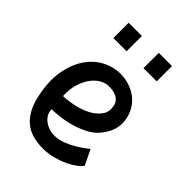

<svg xmlns="http://www.w3.org/2000/svg" viewBox="-209 -812 924 924"><g transform="rotate(45 253.5 -350.0)"><path d="M247 -73Q274 -73 301.5 -83.5Q329 -94 352 -107.5Q375 -121 392 -133.5Q409 -146 415 -151L452 -74Q446 -63 427 -48.5Q408 -34 381 -21Q354 -8 320.5 1Q287 10 251 10Q167 10 122 -30.5Q77 -71 60 -144Q39 -236 51 -304.5Q63 -373 94.5 -418.5Q126 -464 170.5 -486.5Q215 -509 258 -509Q294 -509 323.5 -499Q353 -489 375 -472Q397 -455 411.5 -432Q426 -409 432 -382Q440 -350 433.5 -318Q427 -286 404 -254Q382 -222 348 -203Q314 -184 277 -173Q240 -162 205 -158Q170 -154 147 -153Q147 -137 154.5 -122.5Q162 -108 175.5 -97Q189 -86 207.5 -79.5Q226 -73 247 -73ZM265 -427Q242 -427 219.5 -414.5Q197 -402 179 -378Q161 -354 150 -318.5Q139 -283 141 -237Q174 -238 213.5 -246.5Q253 -255 285 -272Q317 -289 336 -315.5Q355 -342 346 -380Q341 -403 319.5 -415Q298 -427 265 -427ZM115 -710H205V-606H115ZM320 -710H410V-606H320Z"/></g></svg>

Font: Panefresco 600wt
Style: Regular
Weight: 600
Designer: Campivisivi
Foundry: Campivisivi & Chank Co
Version: Version 1.001